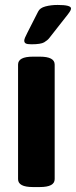

<svg xmlns="http://www.w3.org/2000/svg" viewBox="-20 -754 307 776"><path d="M113 2Q53 2 53 -30V-493Q53 -525 113 -525H141Q201 -525 201 -493V-30Q201 2 141 2ZM107 -575Q90 -575 84 -578.5Q78 -582 78 -590Q78 -598 91 -622.5Q104 -647 134 -707Q141 -722 163.5 -728Q186 -734 213 -734Q267 -734 267 -720Q267 -716 264.5 -711Q262 -706 254 -695.5Q246 -685 228 -662.5Q210 -640 179 -600Q172 -591 158.5 -583Q145 -575 107 -575Z"/></svg>

Font: Asap Condensed VF Beta
Style: Regular
Weight: 400
Designer: Pablo Cosgaya
Foundry: Omnibus-Type
Version: Version 1.008